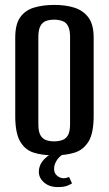

<svg xmlns="http://www.w3.org/2000/svg" viewBox="-20 -620 443 781"><path d="M200 12Q153 12 117.5 1Q82 -10 62 -44.5Q42 -79 42 -148V-467Q42 -521 62 -549.5Q82 -578 118 -589Q154 -600 201 -600Q248 -600 283.5 -588.5Q319 -577 340 -548.5Q361 -520 361 -467V-149Q361 -78 340 -44Q319 -10 283 1Q247 12 200 12ZM200 -45Q219 -45 234 -50.5Q249 -56 257 -71Q265 -86 265 -115V-470Q265 -498 257 -513.5Q249 -529 234 -534.5Q219 -540 200 -540Q181 -540 166.5 -534.5Q152 -529 144 -513.5Q136 -498 136 -470V-115Q136 -86 144 -71Q152 -56 166.5 -50.5Q181 -45 200 -45ZM215 141Q181 141 159.5 122.5Q138 104 138 79Q138 51 159.5 28Q181 5 212 -1L253 0Q226 10 213 29Q200 48 200 66Q200 85 212.5 95Q225 105 238 105Q246 105 252 103Q258 101 261 100L273 126Q267 130 253.5 135.5Q240 141 215 141Z"/></svg>

Font: Alumni Sans SemiBold
Style: Regular
Weight: 600
Designer: Robert E. Leuschke
Foundry: Robert E. Leuschke
Version: Version 1.018